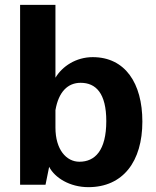

<svg xmlns="http://www.w3.org/2000/svg" viewBox="-20 -763 643 793"><path d="M345 10C488 10 568 -96 568 -261C568 -419 497 -527 363 -527C294 -527 237 -489 209 -442V-743H63V0H168L183 -74C206 -29 268 10 345 10ZM308 -95C254 -95 209 -145 209 -236V-308C222 -384 260 -421 313 -421C376 -421 419 -378 419 -263C419 -141 372 -95 308 -95Z"/></svg>

Font: United Sans
Style: Bold
Weight: 700
Designer: Pablo Impallari, Rodrigo Fuenzalida (Modified by Dan O. Williams)
Version: Version 1.000;PS 001.000;hotconv 1.0.88;makeotf.lib2.5.64775